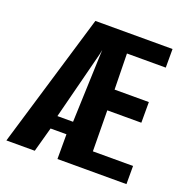

<svg xmlns="http://www.w3.org/2000/svg" viewBox="-110 -693 770 795"><g transform="rotate(20 275.0 -295.5)"><path d="M1 0 178 -591H518V-509H347L350 -351H501V-260H351L353 -80H530V0H226V-109H156L126 0ZM165 -167H234L245 -467L246 -488L242 -468Z"/></g></svg>

Font: Alumni Sans Thin
Style: Bold
Weight: 700
Version: Version 1.018